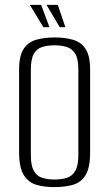

<svg xmlns="http://www.w3.org/2000/svg" viewBox="-20 -752 447 784"><path d="M202 12Q160 12 128 2.5Q96 -7 77 -37.5Q58 -68 58 -130V-468Q58 -525 77 -553Q96 -581 129 -590Q162 -599 204 -599Q246 -599 278.5 -589.5Q311 -580 329.5 -552Q348 -524 348 -468V-130Q348 -67 329.5 -37Q311 -7 278 2.5Q245 12 202 12ZM203 -19Q232 -19 253.5 -26Q275 -33 287.5 -54.5Q300 -76 300 -119V-467Q300 -511 287.5 -532Q275 -553 253 -560Q231 -567 203 -567Q174 -567 152 -560Q130 -553 118 -532Q106 -511 106 -467V-119Q106 -76 118 -54.5Q130 -33 152 -26Q174 -19 203 -19ZM247 -641H224L170 -732H216ZM182 -641H157L102 -732H148Z"/></svg>

Font: Alumni Sans Thin Light
Style: Regular
Weight: 300
Version: Version 1.018